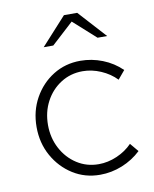

<svg xmlns="http://www.w3.org/2000/svg" viewBox="-81 -756 662 828"><g transform="rotate(-10 250.5 -342.5)"><path d="M291 10Q225 10 172 -23.5Q119 -57 87.5 -113.5Q56 -170 56 -240Q56 -310 87.5 -366.5Q119 -423 172 -456Q225 -489 291 -489Q341 -489 388 -470.5Q435 -452 471 -417L440 -380Q412 -409 372.5 -426Q333 -443 293 -443Q240 -443 197.5 -416Q155 -389 130.5 -343Q106 -297 106 -240Q106 -184 130.5 -137.5Q155 -91 197.5 -63.5Q240 -36 293 -36Q333 -36 372.5 -53Q412 -70 440 -99L471 -62Q435 -28 388 -9Q341 10 291 10ZM382 -574 284 -662 188 -574H146L256 -695H314L424 -574Z"/></g></svg>

Font: Red Hat Text VF
Style: Regular
Weight: 300
Designer: Pentagram, MCKL
Foundry: Pentagram, MCKL
Version: Version 1.023